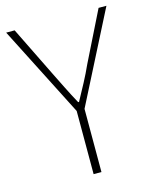

<svg xmlns="http://www.w3.org/2000/svg" viewBox="-110 -801 702 875"><g transform="rotate(-15 241.0 -363.0)"><path d="M222 0V-298L4 -726H44L159 -492Q179 -452 198 -413.5Q217 -375 239 -335H243Q265 -375 285.5 -413.5Q306 -452 324 -492L440 -726H477L259 -298V0Z"/></g></svg>

Font: Noto Sans TC
Style: Regular
Weight: 100
Designer: Ryoko NISHIZUKA 西塚涼子 (kana, bopomofo & ideographs); Paul D. Hunt (Latin, Greek & Cyrillic); Sandoll Communications 산돌커뮤니
Foundry: Adobe
Version: Version 2.004;hotconv 1.0.118;makeotfexe 2.5.65603